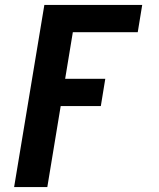

<svg xmlns="http://www.w3.org/2000/svg" viewBox="-20 -550 640 775"><path d="M37 205 159 -530H554L536 -420H274L243 -232H405L387 -122H225L171 205Z"/></svg>

Font: Iosevka Curly Slab XBdEx
Style: Italic
Weight: 800
Width: 7
Italic angle: -9°
Monospace: yes
Designer: Belleve Invis
Foundry: Belleve Invis
Version: Version 11.1.0; ttfautohint (v1.8.3)